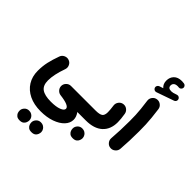

<svg xmlns="http://www.w3.org/2000/svg" viewBox="-376 -1231 2044 2044"><g transform="rotate(45 646.0 -208.5)"><path d="M17.1 39.6Q17.1 -31.2 31 -93Q44.9 -154.8 72.3 -230Q82.5 -258.8 110.8 -271.7Q139.2 -284.7 167.5 -274.4Q196.3 -264.2 209.2 -236.1Q222.2 -208 211.9 -179.2Q166.5 -53.2 166.5 35.6Q166.5 110.8 210.9 142.6Q255.4 174.3 348.6 174.3Q426.3 174.3 471.2 156.7Q516.1 139.2 516.1 113.3Q516.1 68.8 373 51.8Q347.2 48.3 328.9 29.1Q310.5 9.8 308.1 -16.6Q305.7 -48.3 327.9 -72.3Q350.1 -96.2 382.3 -96.2H678.7Q709.5 -96.2 731 -74.5Q752.4 -52.7 752.4 -22Q752.4 8.3 731 30.3Q709.5 52.2 678.7 52.2H625.5Q656.7 95.2 656.7 137.2Q656.7 189 616.7 231.2Q576.7 273.4 505.9 298.6Q435.1 323.7 342.8 323.7Q242.7 323.7 169.7 288.3Q96.7 252.9 56.9 189Q17.1 125 17.1 39.6ZM357.4 475.6Q357.4 447.8 378.2 425.8Q398.9 403.8 430.2 403.8Q453.1 403.8 469 413.6Q484.9 423.3 494.1 437.5Q505.9 456.1 505.9 475.6Q505.9 490.2 499.5 507.6Q493.2 524.9 477.1 537.4Q460.9 549.8 431.2 549.8Q400.9 549.8 385.3 537.1Q369.6 524.4 363.3 507.8Q357.4 491.7 357.4 475.6ZM180.2 476.1Q180.2 448.2 200.7 426.3Q221.2 404.3 252.9 404.3Q275.9 404.3 291.7 414.1Q307.6 423.8 316.9 438Q328.1 456.1 328.1 476.1Q328.1 490.7 321.8 508.1Q315.4 525.4 299.3 537.8Q283.2 550.3 253.9 550.3Q223.6 550.3 208 537.6Q192.4 524.9 185.5 508.3Q182.6 500 181.4 491.7Q180.2 483.4 180.2 476.1Z M604 -22Q604 -52.7 626.2 -74.5Q648.4 -96.2 678.7 -96.2H752Q782.7 -96.2 804.7 -74.5Q826.7 -52.7 826.7 -22Q826.7 8.3 804.7 30.3Q782.7 52.2 752 52.2H678.7Q648.4 52.2 626.2 30.3Q604 8.3 604 -22Z M677.7 -22Q677.7 -52.7 699.7 -74.5Q721.7 -96.2 752 -96.2Q810.5 -96.2 834 -112.5Q857.4 -128.9 857.4 -175.8Q857.4 -212.4 849.1 -270.5Q845.7 -300.8 864.3 -325.4Q882.8 -350.1 913.1 -354Q943.4 -357.9 967.5 -339.4Q991.7 -320.8 996.6 -290.5Q1007.8 -222.7 1007.8 -174.8Q1007.8 -67.9 942.1 -7.8Q876.5 52.2 752 52.2Q721.7 52.2 699.7 30.3Q677.7 8.3 677.7 -22ZM714.4 210.4Q714.4 182.6 734.9 160.4Q755.4 138.2 787.1 138.2Q810.1 138.2 825.9 147.9Q841.8 157.7 851.1 171.9Q862.8 191.4 862.8 210.4Q862.8 225.1 856.4 242.4Q850.1 259.8 833.7 272.2Q817.4 284.7 788.1 284.7Q757.8 284.7 742.2 272Q726.6 259.3 720.2 242.7Q714.4 226.6 714.4 210.4Z M1026.4 -713.9Q1021.5 -726.6 1028.1 -740.2Q1034.7 -753.9 1048.3 -758.8L1093.3 -773.9Q1058.6 -803.2 1058.6 -855Q1058.6 -904.3 1090.1 -936.3Q1121.6 -968.3 1179.2 -968.3Q1197.3 -968.3 1211.9 -965.8Q1226.1 -963.9 1235.1 -952.6Q1244.1 -941.4 1242.7 -927.7Q1241.2 -914.1 1230 -904.3Q1218.8 -894.5 1204.6 -896.5Q1198.7 -897.9 1189 -897.9Q1157.2 -897.9 1142.3 -884.5Q1127.4 -871.1 1127.4 -850.1Q1127.4 -810.5 1176.3 -810.5Q1189 -810.5 1202.6 -813.7Q1216.3 -816.9 1246.6 -827.6Q1260.7 -832.5 1274.2 -824.7Q1287.6 -816.9 1291 -802.2Q1294.4 -789.1 1287.8 -777.1Q1281.2 -765.1 1269 -761.2L1071.3 -691.9Q1057.6 -687 1044.4 -693.6Q1031.2 -700.2 1026.4 -713.9ZM1066.9 -559.6Q1063 -589.8 1081.8 -614.5Q1100.6 -639.2 1130.9 -643.1Q1161.1 -647 1185.8 -628.2Q1210.4 -609.4 1214.4 -579.1Q1223.1 -514.2 1228 -464.8Q1232.9 -415.5 1234.9 -369.4Q1236.8 -323.2 1236.8 -267.6Q1236.8 -196.8 1234.1 -125.7Q1231.4 -54.7 1226.6 5.4Q1224.1 35.6 1200.2 55.9Q1176.3 76.2 1146 73.7Q1115.2 71.3 1095.5 47.4Q1075.7 23.4 1078.1 -6.3Q1083 -66.9 1085.7 -137Q1088.4 -207 1088.4 -274.9Q1088.4 -325.2 1086.7 -365.2Q1085 -405.3 1080.3 -450.2Q1075.7 -495.1 1066.9 -559.6Z"/></g></svg>

Font: Mikhak-DS1-FD ExtraBold
Style: Regular
Weight: 800
Designer: Amin Abedi
Version: Version 3.2